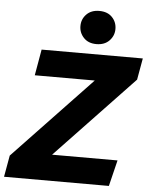

<svg xmlns="http://www.w3.org/2000/svg" viewBox="-70 -998 822 1049"><g transform="rotate(5 341.5 -474.0)"><path d="M-8 0 13 -118 440 -567H111L136 -710H691L670 -592L243 -143H602L567 0ZM431 -766Q387 -766 361.5 -793Q336 -820 336 -857Q336 -895 362 -921.5Q388 -948 432 -948Q477 -948 502.5 -921.5Q528 -895 528 -857Q528 -820 502 -793Q476 -766 431 -766Z"/></g></svg>

Font: Livvic
Style: Bold Italic
Weight: 700
Italic angle: -10°
Designer: Jacques Le Bailly, Baron von Fonthausen
Version: Version 1.001; ttfautohint (v1.8.2)